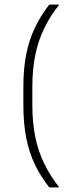

<svg xmlns="http://www.w3.org/2000/svg" viewBox="-20 -695 316 834"><path d="M120.5 -317V-239Q120.5 -163 133.2 -100.5Q146 -38 172 15.5Q198 69 237.5 119H194Q156 71 131 18.5Q106 -34 93.8 -96.8Q81.5 -159.5 81.5 -237V-319Q81.5 -397 94 -459.5Q106.5 -522 131.5 -574.5Q156.5 -627 194 -675H237.5Q198 -625.5 172 -571.8Q146 -518 133.2 -456Q120.5 -394 120.5 -317Z"/></svg>

Font: Anek Latin ExtraLight
Style: Regular
Weight: 250
Designer: Yesha Goshar
Foundry: Ek Type
Version: Version 1.003